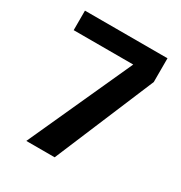

<svg xmlns="http://www.w3.org/2000/svg" viewBox="-151 -738 801 848"><g transform="rotate(30 249.5 -314.0)"><path d="M102.5 0 342.8 -528.3H39.1V-627.9H460V-506.8L247.1 0Z"/></g></svg>

Font: Padauk Book
Style: Bold
Weight: 700
Designer: Debbi Hosken, Becca Hirsbrunner Spalinger
Foundry: SIL International
Version: Version 5.000